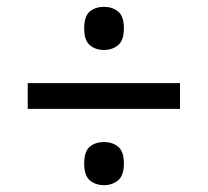

<svg xmlns="http://www.w3.org/2000/svg" viewBox="-20 -638 607 561"><path d="M284 -492Q259 -492 242.5 -506Q226 -520 226 -555Q226 -591 242.5 -604.5Q259 -618 284 -618Q308 -618 325 -604.5Q342 -591 342 -555Q342 -520 325 -506Q308 -492 284 -492ZM61 -320V-395H506V-320ZM284 -97Q259 -97 242.5 -111Q226 -125 226 -160Q226 -196 242.5 -209.5Q259 -223 284 -223Q308 -223 325 -209.5Q342 -196 342 -160Q342 -125 325 -111Q308 -97 284 -97Z"/></svg>

Font: Noto Serif Georgian ExtraBold
Style: Regular
Weight: 800
Designer: Monotype Design Team, Akaki Razmadze
Foundry: Google LLC
Version: Version 2.003; ttfautohint (v1.8.4.7-5d5b)